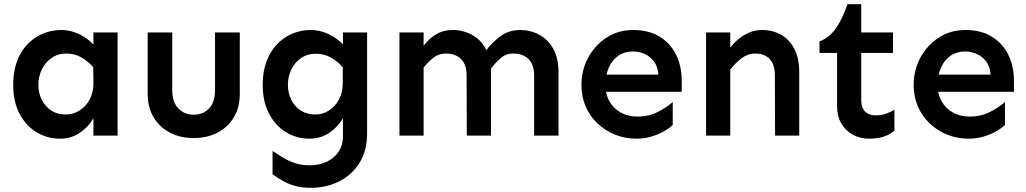

<svg xmlns="http://www.w3.org/2000/svg" viewBox="-20 -647 4896 916"><path d="M265.6 14.6Q206.1 14.6 155.3 -15.6Q104.5 -45.9 73.7 -103.5Q43 -161.1 43 -242.2Q43 -324.2 73.7 -382.8Q104.5 -441.4 157.2 -472.7Q210 -503.9 274.4 -503.9Q314.5 -503.9 356 -484.9Q397.5 -465.8 425.8 -434.6V-492.2H541V0H425.8V-83Q403.3 -43 361.8 -14.2Q320.3 14.6 265.6 14.6ZM293 -100.6Q328.1 -100.6 358.4 -119.1Q388.7 -137.7 407.2 -171.4Q425.8 -205.1 425.8 -251L424.8 -326.2Q398.4 -356.4 366.7 -374Q335 -391.6 296.9 -391.6Q255.9 -391.6 225.6 -370.1Q195.3 -348.6 179.2 -314.9Q163.1 -281.2 163.1 -242.2Q163.1 -203.1 179.2 -170.9Q195.3 -138.7 224.6 -119.6Q253.9 -100.6 293 -100.6Z M904.3 11.7Q840.8 11.7 791.5 -13.7Q742.2 -39.1 713.4 -86.4Q684.6 -133.8 684.6 -199.2V-492.2H801.8V-216.8Q801.8 -159.2 831.1 -129.4Q860.4 -99.6 904.3 -99.6Q948.2 -99.6 977.1 -129.4Q1005.9 -159.2 1005.9 -216.8V-492.2H1124V-199.2Q1124 -133.8 1095.2 -86.4Q1066.4 -39.1 1016.6 -13.7Q966.8 11.7 904.3 11.7Z M1463.9 249Q1419.9 249 1387.2 239.7Q1354.5 230.5 1329.1 215.8Q1303.7 201.2 1280.3 184.6V73.2Q1301.8 86.9 1326.2 102.5Q1350.6 118.2 1383.3 129.9Q1416 141.6 1457 141.6Q1502 141.6 1538.1 125Q1574.2 108.4 1595.2 77.1Q1616.2 45.9 1616.2 5.9V-83Q1593.8 -43 1552.2 -14.2Q1510.7 14.6 1456.1 14.6Q1396.5 14.6 1345.7 -15.6Q1294.9 -45.9 1264.2 -103.5Q1233.4 -161.1 1233.4 -242.2Q1233.4 -324.2 1264.2 -382.8Q1294.9 -441.4 1347.7 -472.7Q1400.4 -503.9 1464.8 -503.9Q1504.9 -503.9 1546.4 -484.9Q1587.9 -465.8 1616.2 -434.6V-492.2H1731.4V-11.7Q1731.4 72.3 1694.8 130.4Q1658.2 188.5 1597.2 218.8Q1536.1 249 1463.9 249ZM1483.4 -100.6Q1518.6 -100.6 1548.3 -119.1Q1578.1 -137.7 1596.7 -171.4Q1615.2 -205.1 1615.2 -251V-326.2Q1588.9 -356.4 1557.1 -373.5Q1525.4 -390.6 1487.3 -390.6Q1446.3 -390.6 1416 -369.6Q1385.7 -348.6 1369.6 -314.9Q1353.5 -281.2 1353.5 -242.2Q1353.5 -203.1 1369.6 -170.9Q1385.7 -138.7 1415 -119.6Q1444.3 -100.6 1483.4 -100.6Z M2528.3 0V-286.1Q2528.3 -339.8 2501 -365.7Q2473.6 -391.6 2428.7 -391.6Q2392.6 -391.6 2367.2 -368.7Q2341.8 -345.7 2318.4 -314.5L2294.9 -400.4Q2325.2 -442.4 2366.2 -473.1Q2407.2 -503.9 2460.9 -503.9Q2510.7 -503.9 2552.7 -481.4Q2594.7 -459 2619.6 -414.1Q2644.5 -369.1 2644.5 -301.8V0ZM1885.7 0V-492.2H2001V0ZM2207 0 2206.1 -286.1Q2206.1 -339.8 2179.2 -365.7Q2152.3 -391.6 2107.4 -391.6Q2071.3 -391.6 2043.9 -368.7Q2016.6 -345.7 1993.2 -314.5V-419.9Q2008.8 -440.4 2028.8 -459.5Q2048.8 -478.5 2076.2 -491.2Q2103.5 -503.9 2139.6 -503.9Q2198.2 -503.9 2245.6 -472.2Q2293 -440.4 2311.5 -378.9L2322.3 -336.9V0Z M3016.6 14.6Q2961.9 14.6 2914.6 -4.4Q2867.2 -23.4 2830.6 -58.1Q2793.9 -92.8 2773.9 -139.6Q2753.9 -186.5 2753.9 -241.2Q2753.9 -312.5 2786.1 -372.1Q2818.4 -431.6 2874 -467.8Q2929.7 -503.9 3001 -503.9Q3074.2 -503.9 3126 -472.7Q3177.7 -441.4 3205.1 -386.7Q3232.4 -332 3232.4 -260.7V-209H2860.4V-291H3121.1Q3118.2 -329.1 3100.1 -353.5Q3082 -377.9 3055.2 -389.6Q3028.3 -401.4 2999 -401.4Q2959 -401.4 2929.7 -380.9Q2900.4 -360.4 2884.3 -324.2Q2868.2 -288.1 2868.2 -241.2Q2868.2 -198.2 2887.2 -164.1Q2906.2 -129.9 2940.9 -110.4Q2975.6 -90.8 3020.5 -90.8Q3075.2 -90.8 3118.7 -113.3Q3162.1 -135.7 3189.5 -160.2V-50.8Q3174.8 -36.1 3148.4 -21Q3122.1 -5.9 3088.4 4.4Q3054.7 14.6 3016.6 14.6Z M3677.7 0 3676.8 -286.1Q3676.8 -339.8 3651.9 -365.7Q3627 -391.6 3582 -391.6Q3547.9 -391.6 3517.6 -368.7Q3487.3 -345.7 3463.9 -314.5V-419.9Q3479.5 -440.4 3502 -459.5Q3524.4 -478.5 3553.2 -491.2Q3582 -503.9 3615.2 -503.9Q3666 -503.9 3706.1 -481.4Q3746.1 -459 3769.5 -414.1Q3793 -369.1 3793 -301.8V0ZM3348.6 0V-492.2H3463.9V0Z M4126 14.6Q4083 14.6 4048.3 -4.4Q4013.7 -23.4 3993.7 -58.1Q3973.6 -92.8 3973.6 -139.6V-394.5H3889.6V-449.2Q3937.5 -467.8 3968.8 -513.2Q4000 -558.6 4023.4 -627H4088.9V-492.2H4240.2V-394.5H4088.9V-167Q4088.9 -133.8 4106.9 -115.2Q4125 -96.7 4157.2 -96.7Q4186.5 -96.7 4208.5 -105Q4230.5 -113.3 4247.1 -123V-24.4Q4229.5 -6.8 4198.7 3.9Q4168 14.6 4126 14.6Z M4601.6 14.6Q4546.9 14.6 4499.5 -4.4Q4452.1 -23.4 4415.5 -58.1Q4378.9 -92.8 4358.9 -139.6Q4338.9 -186.5 4338.9 -241.2Q4338.9 -312.5 4371.1 -372.1Q4403.3 -431.6 4459 -467.8Q4514.6 -503.9 4585.9 -503.9Q4659.2 -503.9 4710.9 -472.7Q4762.7 -441.4 4790 -386.7Q4817.4 -332 4817.4 -260.7V-209H4445.3V-291H4706.1Q4703.1 -329.1 4685.1 -353.5Q4667 -377.9 4640.1 -389.6Q4613.3 -401.4 4584 -401.4Q4543.9 -401.4 4514.6 -380.9Q4485.4 -360.4 4469.2 -324.2Q4453.1 -288.1 4453.1 -241.2Q4453.1 -198.2 4472.2 -164.1Q4491.2 -129.9 4525.9 -110.4Q4560.5 -90.8 4605.5 -90.8Q4660.2 -90.8 4703.6 -113.3Q4747.1 -135.7 4774.4 -160.2V-50.8Q4759.8 -36.1 4733.4 -21Q4707 -5.9 4673.3 4.4Q4639.6 14.6 4601.6 14.6Z"/></svg>

Font: Sen SemiBold
Style: Regular
Weight: 600
Designer: Kosal Sen, Philatype
Foundry: Philatype
Version: Version 2.000;gftools[0.9.31]